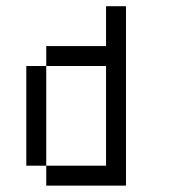

<svg xmlns="http://www.w3.org/2000/svg" viewBox="-20 -582 540 602"><path d="M62.5 -375H125V-62.5H62.5ZM312.5 -562.5H375V0H125V-62.5H312.5V-375H125V-437.5H312.5Z"/></svg>

Font: Pixel Operator Mono
Style: Regular
Weight: 400
Monospace: yes
Designer: Jayvee Enaguas (HarvettFox96)
Version: 2016.04.25